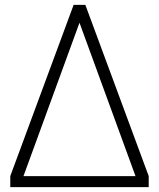

<svg xmlns="http://www.w3.org/2000/svg" viewBox="-20 -765 650 785"><path d="M22 -45 281 -745H329L588 -45V0H22ZM534 -45 305 -672 76 -45Z"/></svg>

Font: Eudoxus Sans ExtraLight
Style: Regular
Weight: 200
Designer: Stijn de Vries
Foundry: tokotype
Version: Version 2.005